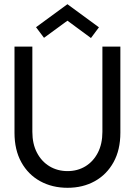

<svg xmlns="http://www.w3.org/2000/svg" viewBox="-20 -882 662 914"><path d="M467.5 -660H553V-250Q553 -168.5 520.5 -109.8Q488 -51 431.2 -19.5Q374.5 12 301.5 12Q228.5 12 171.2 -19.5Q114 -51 81.5 -109.8Q49 -168.5 49 -250V-660H134V-254.5Q134 -197 156 -155Q178 -113 216 -90.2Q254 -67.5 301.5 -67.5Q349 -67.5 386.5 -90.2Q424 -113 445.8 -155Q467.5 -197 467.5 -254.5ZM189.5 -702 151.5 -752.5 301 -862 451 -752 413 -701 301 -783.5Z"/></svg>

Font: League Spartan Thin
Style: Regular
Weight: 400
Version: Version 2.002